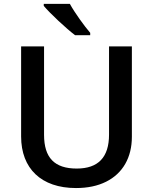

<svg xmlns="http://www.w3.org/2000/svg" viewBox="-20 -951 782 981"><path d="M440.9 -771V-783.2C412.1 -816.4 361.8 -885.7 336.9 -931.2H203.6V-920.9C234.9 -883.3 318.8 -804.7 363.8 -771ZM537.1 -713.9V-263.2C537.1 -147.5 481.9 -89.8 372.1 -89.8C258.8 -89.8 205.1 -144.5 205.1 -262.2V-713.9H87.9V-253.9C87.9 -89.8 190.9 9.8 368.2 9.8C427.7 9.8 479 -1 522 -22.5C607.4 -64.9 653.8 -146.5 653.8 -252V-713.9Z"/></svg>

Font: Open Sans 600
Style: Regular
Weight: 600
Foundry: Ascender Corporation
Version: Version 1.100;PS 001.100;hotconv 1.0.88;makeotf.lib2.5.64775